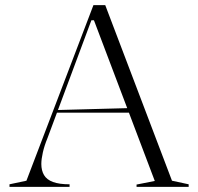

<svg xmlns="http://www.w3.org/2000/svg" viewBox="-20 -728 772 748"><path d="M17 0V-10L83 -24L344 -708H390L650 -24L715 -10V0H512V-9L583 -23L346 -649H336L165 -190Q153 -161 147 -134.5Q141 -108 141 -89Q141 -64 151.5 -46Q162 -28 186.5 -19Q211 -10 251 -10V0ZM190 -289V-299L488 -307V-289Z"/></svg>

Font: Kalnia Light
Style: Regular
Weight: 300
Designer: Frida Medrano
Foundry: Frida Medrano
Version: Version 1.105